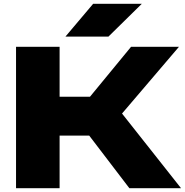

<svg xmlns="http://www.w3.org/2000/svg" viewBox="-20 -998 980 1018"><path d="M296 0V-279H453L666 0H940L627 -396L929 -750H675L457 -485H296V-750H65V0ZM327 -804H555L732 -978H474Z"/></svg>

Font: Bounded ExtBd
Style: Regular
Weight: 800
Designer: Vlad Churkin
Version: Version 3.0